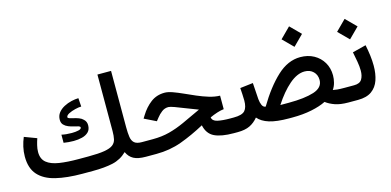

<svg xmlns="http://www.w3.org/2000/svg" viewBox="-65 -1046 2878 1415"><g transform="rotate(-15 1373.5 -339.0)"><path d="M422.9 -111.8H498Q576.2 -111.8 620.8 -119.4Q665.5 -127 686.3 -143.1Q707 -159.2 712.6 -184.8Q718.3 -210.4 718.3 -246.1V-677.7H822.3V-247.6Q822.3 -203.1 826.9 -172.9Q831.5 -142.6 849.4 -127.2Q867.2 -111.8 906.2 -111.8H924.8V0H907.2Q846.7 0 814 -17.8Q781.2 -35.6 764.2 -73.7Q717.3 -27.8 654.5 -13.9Q591.8 0 501.5 0H422.9Q305.2 0 220.5 -20.5Q135.7 -41 90.3 -91.6Q44.9 -142.1 44.9 -231.4Q44.9 -269.5 53.2 -305.9Q61.5 -342.3 75.2 -374.5L168.9 -339.4Q161.1 -316.9 154.5 -290Q147.9 -263.2 147.9 -238.8Q147.9 -185.5 181.4 -158.2Q214.8 -130.9 276.6 -121.3Q338.4 -111.8 422.9 -111.8ZM347.2 -318.4Q379.9 -310.5 425.3 -310.5Q454.1 -310.5 476.3 -315.7Q498.5 -320.8 498.5 -333.5Q498.5 -340.8 484.9 -345Q471.2 -349.1 451.2 -353.5Q431.2 -357.9 411.1 -366Q391.1 -374 377.4 -388.4Q363.8 -402.8 363.8 -427.2Q363.8 -458 381.3 -480.5Q398.9 -502.9 426.3 -517.3Q453.6 -531.7 483.4 -538.6Q513.2 -545.4 537.6 -545.9L542 -481Q522.9 -481 494.9 -474.1Q466.8 -467.3 444.8 -456.1Q422.9 -444.8 422.9 -431.2Q422.9 -424.3 435.3 -420.4Q447.8 -416.5 466.3 -412.4Q484.9 -408.2 504.2 -401.1Q523.4 -394 536.6 -380.4Q555.7 -363.3 555.7 -335.4Q555.7 -302.2 536.9 -283.7Q518.1 -265.1 488 -257.6Q458 -250 423.3 -250Q404.3 -250 384.8 -251.7Q365.2 -253.4 347.2 -256.3Z M1551.3 -293.5V-190.4Q1527.3 -188 1498.8 -178.7Q1470.2 -169.4 1442.9 -156.7Q1446.8 -128.4 1484.1 -120.1Q1521.5 -111.8 1579.6 -111.8H1606.4V0H1577.6Q1482.4 0 1430.7 -25.1Q1378.9 -50.3 1364.7 -117.2Q1271 -66.4 1180.7 -33.2Q1090.3 0 986.8 0H905.3V-111.8H988.3Q1059.1 -111.8 1116.7 -127Q1174.3 -142.1 1234.9 -169.7Q1295.4 -197.3 1374 -234.4Q1326.2 -252 1282 -269.8Q1237.8 -287.6 1205.6 -299.3Q1173.3 -311 1160.6 -311Q1132.3 -311 1110.1 -293.9Q1087.9 -276.9 1071.3 -255.4L1052.7 -231.9L962.9 -275.9L976.6 -297.9Q1009.8 -352.1 1054.9 -386.2Q1100.1 -420.4 1161.1 -420.4Q1186.5 -420.4 1221.4 -408Q1256.3 -395.5 1297.1 -377Q1337.9 -358.4 1381.6 -339.6Q1425.3 -320.8 1468.5 -307.6Q1511.7 -294.4 1551.3 -293.5Z M2174.3 -655.3 2252.4 -577.1 2174.3 -499 2096.2 -577.1ZM2024.9 0H1999Q1905.3 0 1849.4 -17.3Q1793.5 -34.7 1764.6 -69.3Q1736.8 -35.2 1700.4 -17.6Q1664.1 0 1606.9 0H1586.9L1587.4 -111.8H1606.9Q1670.9 -111.8 1692.6 -136Q1714.4 -160.2 1714.4 -212.9Q1714.4 -238.8 1712.6 -261.7Q1710.9 -284.7 1709.5 -309.1L1808.6 -320.8L1816.9 -195.8Q1819.3 -168.9 1828.1 -149.4Q1836.9 -129.9 1855 -128.4Q1933.1 -259.8 2016.6 -337.4Q2100.1 -415 2194.3 -415Q2252.9 -415 2297.9 -390.1Q2342.8 -365.2 2368.4 -321.8Q2394 -278.3 2394 -222.7Q2394 -195.8 2386.7 -168Q2379.4 -140.1 2364.3 -118.7Q2377 -115.7 2396.7 -113.8Q2416.5 -111.8 2451.7 -111.8H2466.3V0H2452.1Q2391.6 0 2351.6 -13.9Q2311.5 -27.8 2282.7 -49.8Q2238.3 -27.3 2172.1 -13.7Q2106 0 2024.9 0ZM2198.2 -304.7Q2140.6 -304.7 2079.8 -252Q2019 -199.2 1962.4 -111.8H2026.4Q2147.9 -111.8 2218.8 -134.5Q2289.6 -157.2 2289.6 -215.8Q2289.6 -254.9 2264.2 -279.8Q2238.8 -304.7 2198.2 -304.7Z M2525.4 0H2446.8V-111.8H2525.4Q2568.8 -111.8 2584.7 -137.7Q2600.6 -163.6 2600.6 -203.6Q2600.6 -235.8 2593.8 -273.7Q2586.9 -311.5 2579.6 -348.6L2683.1 -375Q2691.9 -332.5 2697 -292Q2702.1 -251.5 2702.1 -213.9Q2702.1 -152.3 2685.5 -104Q2668.9 -55.7 2630.1 -27.8Q2591.3 0 2525.4 0ZM2584 -602.5 2662.1 -524.4 2584 -446.3 2505.9 -524.4Z"/></g></svg>

Font: Vazirmatn UI FD Medium
Style: Regular
Weight: 500
Designer: Saber Rastikerdar
Foundry: Saber Rastikerdar
Version: Version 33.003